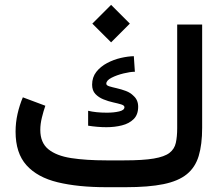

<svg xmlns="http://www.w3.org/2000/svg" viewBox="-20 -780 934 800"><path d="M442.9 -759.8 521 -681.6 442.9 -603.5 364.7 -681.6ZM422.9 -111.8H498Q576.2 -111.8 620.8 -119.4Q665.5 -127 686.3 -143.1Q707 -159.2 712.6 -184.8Q718.3 -210.4 718.3 -246.1V-677.7H822.3V-247.6Q822.3 -177.7 807.9 -130.1Q793.5 -82.5 758.3 -54Q723.1 -25.4 661.1 -12.7Q599.1 0 503.4 0H422.9Q305.2 0 220.5 -20.5Q135.7 -41 90.3 -91.6Q44.9 -142.1 44.9 -231.4Q44.9 -269.5 53.2 -305.9Q61.5 -342.3 75.2 -374.5L168.9 -339.4Q161.1 -316.9 154.5 -290Q147.9 -263.2 147.9 -238.8Q147.9 -185.5 181.4 -158.2Q214.8 -130.9 276.6 -121.3Q338.4 -111.8 422.9 -111.8ZM347.2 -318.4Q379.9 -310.5 425.3 -310.5Q454.1 -310.5 476.3 -315.7Q498.5 -320.8 498.5 -333.5Q498.5 -340.8 484.9 -345Q471.2 -349.1 451.2 -353.5Q431.2 -357.9 411.1 -366Q391.1 -374 377.4 -388.4Q363.8 -402.8 363.8 -427.2Q363.8 -458 381.3 -480.5Q398.9 -502.9 426.3 -517.3Q453.6 -531.7 483.4 -538.6Q513.2 -545.4 537.6 -545.9L542 -481Q522.9 -481 494.9 -474.1Q466.8 -467.3 444.8 -456.1Q422.9 -444.8 422.9 -431.2Q422.9 -424.3 435.3 -420.4Q447.8 -416.5 466.3 -412.4Q484.9 -408.2 504.2 -401.1Q523.4 -394 536.6 -380.4Q555.7 -363.3 555.7 -335.4Q555.7 -302.2 536.9 -283.7Q518.1 -265.1 488 -257.6Q458 -250 423.3 -250Q404.3 -250 384.8 -251.7Q365.2 -253.4 347.2 -256.3Z"/></svg>

Font: Vazirmatn UI NL Medium
Style: Regular
Weight: 500
Designer: Saber Rastikerdar
Foundry: Saber Rastikerdar
Version: Version 33.003